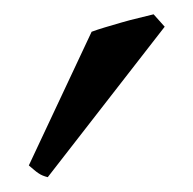

<svg xmlns="http://www.w3.org/2000/svg" viewBox="-20 -772 265 263"><path d="M45.4 -529.3Q41.5 -530.3 38.6 -531.5Q35.6 -532.7 32.7 -534.7Q29.8 -536.6 26.9 -539.1Q23.9 -541.5 19.5 -545.4L105.5 -728.5Q113.3 -731.4 124 -734.6Q134.8 -737.8 146.5 -741.2Q158.2 -744.6 169.7 -747.3Q181.2 -750 190.4 -752.4L205.6 -735.4Z"/></svg>

Font: Gentium Unicode
Style: Regular
Weight: 400
Version: Version 1.009